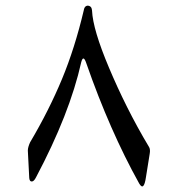

<svg xmlns="http://www.w3.org/2000/svg" viewBox="-20 -563 625 676"><path d="M275 -527C254 -438 228 -356 198 -284C168 -212 131 -138 86 -62C81 -51 78 -41 78 -33L83 64C84 73 87 76 92 76C97 76 102 71 107 61C186 -88 239 -223 266 -344C271 -363 277 -361 284 -340C339 -182 401 -41 470 83C481 102 489 95 494 60L507 -21C509 -32 508 -40 505 -45C448 -140 402 -234 364 -324C326 -414 306 -481 304 -526C303 -533 302 -537 298 -540C294 -543 289 -544 284 -542C279 -540 276 -534 275 -527Z"/></svg>

Font: XITS Math
Style: Regular
Weight: 400
Designer: MicroPress Inc., with final additions and corrections provided by Coen Hoffman, Elsevier (retired)
Version: Version 1.302